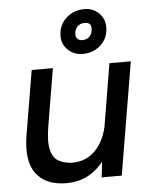

<svg xmlns="http://www.w3.org/2000/svg" viewBox="-54 -793 668 849"><g transform="rotate(-5 280.5 -368.0)"><path d="M364 0 374 -92 442 -500H537L453 0ZM49 -215 97 -500H191L148 -243ZM148 -243Q137 -175 146.5 -139.5Q156 -104 181 -90.5Q206 -77 240 -76Q303 -76 344.5 -119.5Q386 -163 400 -242L440 -239Q427 -159 394.5 -103Q362 -47 315 -17.5Q268 12 207 12Q116 12 73 -44.5Q30 -101 49 -215ZM329 -551Q290 -551 263.5 -576Q237 -601 237 -638Q237 -670 252 -694.5Q267 -719 293 -733.5Q319 -748 352 -748Q390 -748 416 -723Q442 -698 442 -660Q442 -628 427 -603.5Q412 -579 386 -565Q360 -551 329 -551ZM332 -612Q352 -612 364.5 -625Q377 -638 377 -661Q377 -687 348 -687Q328 -687 315.5 -674Q303 -661 303 -639Q303 -627 311 -619.5Q319 -612 332 -612Z"/></g></svg>

Font: Figtree Light Medium
Style: Italic
Weight: 500
Italic angle: -9.5°
Version: Version 2.000